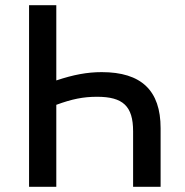

<svg xmlns="http://www.w3.org/2000/svg" viewBox="-20 -720 712 740"><path d="M197 -700H92V0H197V-316C257 -338 300 -347 354 -347C454 -347 493 -311 493 -214V0H599V-226C599 -371 525 -442 372 -442C316 -442 263 -432 197 -410Z"/></svg>

Font: Fixel Display Medium
Style: Regular
Weight: 500
Designer: AlfaBravo + MacPaw
Foundry: Kyrylo Tkachov, Marchela Mozhyna, Serhii Makarenko, Maria Weinstein, Zakhar Kryvoshyya
Version: Version 1.211